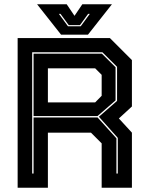

<svg xmlns="http://www.w3.org/2000/svg" viewBox="-20 -878 694 898"><path d="M62.5 0V-700H494L597 -597V-380L536 -324L597 -257.5V0H455.5V-207.5L405.5 -257.5H204V0ZM130.5 -66.5H137V-328.5H436.5L524.5 -231V-66.5H531V-233L442.5 -332L527.5 -406V-565.5L459 -633.5H130.5ZM204 -399H425L455.5 -430V-528L425 -558.5H204ZM137 -335V-627H456.5L520.5 -563.5V-408.5L436 -335ZM265.5 -716 153.5 -858H292L328.5 -804L365 -858H503.5L391.5 -716ZM298 -755H357.5L400 -813H392L354 -760.5H301.5L263 -813H255.5Z"/></svg>

Font: Tourney ExtraBold
Style: Regular
Weight: 800
Designer: Tyler Finck
Foundry: Etcetera Type Co
Version: Version 1.015